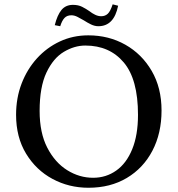

<svg xmlns="http://www.w3.org/2000/svg" viewBox="-20 -862 826 892"><path d="M730.5 -348.6Q730.5 -242.7 688 -161.6Q645.5 -80.6 569.1 -35.2Q492.7 10.3 391.1 10.3Q300.3 10.3 223.9 -30.8Q147.5 -71.8 101.1 -148.2Q54.7 -224.6 54.7 -328.6Q54.7 -406.7 80.3 -473.6Q106 -540.5 151.6 -590.8Q197.3 -641.1 258.1 -669.4Q318.8 -697.8 390.1 -697.8Q485.4 -697.8 562.3 -654.3Q639.2 -610.8 684.8 -532.5Q730.5 -454.1 730.5 -348.6ZM376.5 -650.4Q325.7 -650.4 276.6 -621.1Q227.5 -591.8 195.8 -524.9Q164.1 -458 164.1 -346.7Q164.1 -244.6 199.7 -175.8Q235.4 -106.9 292 -71.5Q348.6 -36.1 412.6 -36.1Q472.7 -36.1 520 -69.6Q567.4 -103 594.2 -168.7Q621.1 -234.4 621.1 -328.6Q621.1 -493.7 554.9 -572Q488.8 -650.4 376.5 -650.4ZM450.2 -786.6Q468.3 -786.6 480.5 -797.9Q492.7 -809.1 503.4 -841.8L528.8 -835.4Q509.8 -740.2 437 -740.2Q419.9 -740.2 402.8 -748.5Q385.7 -756.8 369.1 -767.6Q355 -775.9 340.3 -783.4Q325.7 -791 311.5 -791Q291.5 -791 279.8 -778.8Q268.1 -766.6 259.8 -740.2L234.4 -745.1Q246.1 -792 265.6 -815.7Q285.2 -839.4 318.8 -839.4Q343.8 -839.4 361.6 -830.3Q379.4 -821.3 395.5 -810.1Q407.7 -800.3 421.9 -793.5Q436 -786.6 450.2 -786.6Z"/></svg>

Font: Kurinto Seri
Style: Regular
Weight: 400
Designer: Kurinto was developed by Clint Goss from a range of fonts that are compatible with the SIL Open Font License Version 1.1
Foundry: Clinton F. Goss
Version: Version 2.196; July 25, 2020